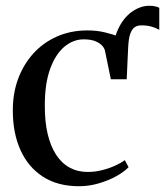

<svg xmlns="http://www.w3.org/2000/svg" viewBox="-20 -635 572 666"><path d="M419.5 -360 384.5 -394.5 371 -437.5Q371 -494.5 389.8 -534.2Q408.5 -574 438 -594.5Q467.5 -615 498 -615Q519 -615 532.5 -608V-531.5Q520 -538.5 505 -542.8Q490 -547 472 -547Q458.5 -547.5 448.5 -541.5Q438.5 -535.5 432.2 -518.8Q426 -502 424.5 -469.5ZM254 11Q180 11 128.8 -22.2Q77.5 -55.5 51 -114.5Q24.5 -173.5 24.5 -250.5Q24 -310 42.5 -360.5Q61 -411 95.2 -449Q129.5 -487 177.2 -508.2Q225 -529.5 283.5 -529.5Q316 -529.5 343.5 -522.8Q371 -516 391.5 -508.5Q412 -501 424 -498L419.5 -360H364.5L344 -459.5Q342 -468 334.2 -476.8Q326.5 -485.5 311 -492Q295.5 -498.5 270 -498.5Q234 -498.5 203.2 -472.8Q172.5 -447 154 -396.2Q135.5 -345.5 135.5 -270.5Q135 -214 145.2 -170.8Q155.5 -127.5 174.8 -98Q194 -68.5 221.8 -53.5Q249.5 -38.5 284 -38.5Q308.5 -38.5 333 -44.5Q357.5 -50.5 378.5 -60Q399.5 -69.5 413 -79.5L426 -55Q410 -38.5 382.8 -23.5Q355.5 -8.5 322 1.2Q288.5 11 254 11Z"/></svg>

Font: Merriweather 120pt
Style: Regular
Weight: 400
Version: Version 2.100